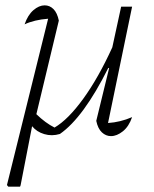

<svg xmlns="http://www.w3.org/2000/svg" viewBox="-20 -504 575 718"><path d="M55 194H11L6 188L160 -434Q108 -430 72 -413Q84 -448 105 -466Q126 -484 147 -484Q166 -484 180 -470Q194 -456 200 -427L116 -77Q150 -44 184 -27Q235 -57 291.5 -135Q348 -213 400 -327L433 -479H474L384 -44Q430 -47 474 -66Q462 -31 439.5 -13Q417 5 395 5Q376 5 361 -9Q346 -23 340 -52L388 -249L385 -250Q292 -64 204 -3Q174 6 145.5 -2.5Q117 -11 100 -32L57 189Z"/></svg>

Font: Piazzolla ExtraLight
Style: Italic
Weight: 200
Italic angle: -11.3°
Designer: Juan Pablo del Peral
Foundry: Huerta Tipografica
Version: Version 1.330